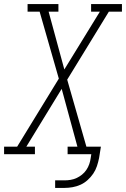

<svg xmlns="http://www.w3.org/2000/svg" viewBox="-54 -755 617 940"><path d="M216 165V128H262Q277 128 292 125.5Q307 123 321 116.5Q335 110 347.5 100Q360 90 369 76.5Q378 63 383 48.5Q388 34 390 19L393 0H277V-37H325L248 -320L75 -37H117V0H-34V-37H30L234 -370L140 -698H81V-735H232V-698H184L261 -415L435 -698H392V-735H543V-698H479L275 -365L369 -37H440L431 19Q427 39 420.5 58.5Q414 78 402.5 95Q391 112 375 126.5Q359 141 340 149.5Q321 158 301 161.5Q281 165 262 165Z"/></svg>

Font: Iosevka Slab Extralight
Style: Italic
Weight: 200
Italic angle: -9°
Monospace: yes
Designer: Belleve Invis
Foundry: Belleve Invis
Version: Version 11.1.1; ttfautohint (v1.8.3)